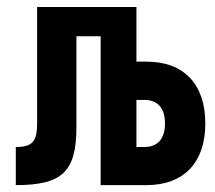

<svg xmlns="http://www.w3.org/2000/svg" viewBox="-20 -538 626 558"><path d="M25.9 0C161.1 0 202.1 -39.1 202.1 -168.9V-432.6H272.5V0H405.8C514.2 0 576.7 -65.4 576.7 -179.2C576.7 -293.5 514.2 -358.9 405.8 -358.9H376.5V-517.6H87.9V-178.7C87.9 -126.5 73.7 -110.8 25.9 -110.8ZM376.5 -110.8V-247.6H399.4C438.5 -247.6 459.5 -223.6 459.5 -179.2C459.5 -134.8 438.5 -110.8 399.4 -110.8Z"/></svg>

Font: Cascadia Mono SemiBold
Style: Regular
Weight: 600
Monospace: yes
Designer: Aaron Bell
Foundry: Saja Typeworks
Version: Version 2404.023